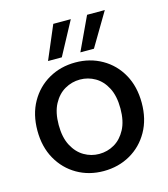

<svg xmlns="http://www.w3.org/2000/svg" viewBox="-108 -792 778 889"><g transform="rotate(-15 281.0 -347.5)"><path d="M280 12Q210 12 153.5 -20.5Q97 -53 64 -111.5Q31 -170 31 -248Q31 -326 64 -384.5Q97 -443 154 -475.5Q211 -508 282 -508Q352 -508 409 -475.5Q466 -443 498.5 -384.5Q531 -326 531 -248Q531 -170 498 -111.5Q465 -53 408 -20.5Q351 12 280 12ZM280 -70Q320 -70 353.5 -89.5Q387 -109 408 -148.5Q429 -188 429 -248Q429 -308 408.5 -347.5Q388 -387 354.5 -406.5Q321 -426 282 -426Q243 -426 209 -406.5Q175 -387 154 -347.5Q133 -308 133 -248Q133 -188 154 -148.5Q175 -109 208.5 -89.5Q242 -70 280 -70ZM317 -547 392 -707H477L382 -547ZM162 -547 230 -707H314L228 -547Z"/></g></svg>

Font: DM Sans 36pt Medium
Style: Regular
Weight: 500
Designer: Colophon Foundry, Jonny Pinhorn
Foundry: Colophon Foundry
Version: Version 4.004;gftools[0.9.30]